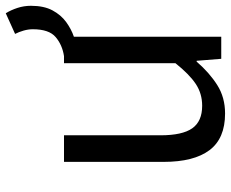

<svg xmlns="http://www.w3.org/2000/svg" viewBox="-87 -697 797 663"><g transform="rotate(-90 311.5 -365.5)"><path d="M251 13.2Q164.6 13.2 124.3 -40.8Q84 -94.7 84 -199.2V-543H175.8V-210Q175.8 -134.3 200 -100.1Q224.1 -65.9 277.8 -65.9Q319.8 -65.9 353 -87.9Q386.2 -109.9 424.8 -158.2V-543H449.2Q487.8 -548.8 514.9 -571.8Q542 -594.7 542 -650.9Q542 -666 537.4 -682.4Q532.7 -698.7 525.9 -711.9L597.2 -744.1Q608.4 -726.1 615.7 -703.6Q623 -681.2 623 -657.2Q623 -612.3 607.2 -582.8Q591.3 -553.2 566.7 -535.4Q542 -517.6 516.1 -508.8V0H439.9L433.1 -85H430.2Q391.6 -40.5 349.1 -13.7Q306.6 13.2 251 13.2Z"/></g></svg>

Font: Source Han Sans CN
Style: Regular
Weight: 400
Designer: Ryoko NISHIZUKA  (kana, bopomofo & ideographs); Paul D. Hunt (Latin, Greek & Cyrillic); Sandoll Communications , Soo-you
Foundry: Adobe
Version: Version 2.004;hotconv 1.0.118;makeotfexe 2.5.65603